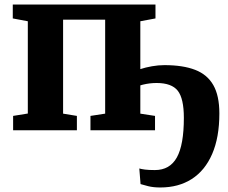

<svg xmlns="http://www.w3.org/2000/svg" viewBox="-20 -576 1008 849"><path d="M689 253Q658 253 635 247.2Q612 241.5 601.5 238L596 169Q604 171.5 620.8 173.8Q637.5 176 665 176Q731 176 762 120.2Q793 64.5 793 -55Q793 -140.5 766 -174.8Q739 -209 672.5 -209Q641.5 -209 611.2 -201.5Q581 -194 567.5 -182.5V-255.5Q578 -263 600.8 -270.5Q623.5 -278 651.8 -283Q680 -288 707 -288Q789 -288 842.8 -267.2Q896.5 -246.5 923.2 -199.8Q950 -153 950 -74.5Q950 31.5 918.2 104.8Q886.5 178 828 215.5Q769.5 253 689 253ZM38 0V-63.5L103 -74V-482L36.5 -494.5V-556H667.5V-494.5L600.5 -482V-73.5L665.5 -63.5V0H380V-63.5L445 -73.5V-489H259V-73.5L320 -63.5V0Z"/></svg>

Font: Merriweather ExtraBold
Style: Regular
Weight: 800
Version: Version 2.100